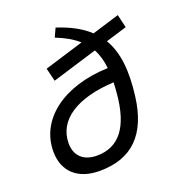

<svg xmlns="http://www.w3.org/2000/svg" viewBox="-136 -845 871 961"><g transform="rotate(-20 299.5 -365.0)"><path d="M247.6 -694.3C297.4 -674.8 335.9 -652.3 365.2 -626L156.2 -562L173.3 -491.7L414.1 -565.4C431.2 -534.7 440.4 -499.5 444.8 -460.4C207 -452.6 45.9 -332.5 45.9 -160.6C45.9 -53.7 115.2 9.8 231.9 9.8C404.3 9.8 501 -86.4 525.4 -280.3C542 -411.6 532.2 -511.7 486.8 -587.9L599.1 -622.1L582.5 -692.4L437.5 -647.9C396.5 -686.5 340.8 -716.8 268.6 -740.2ZM447.8 -383.3C446.8 -364.3 445.8 -344.2 443.8 -323.7C428.7 -151.9 362.8 -66.9 245.1 -66.9C173.8 -66.9 131.8 -106.4 131.8 -172.9C131.8 -296.9 249.5 -373.5 447.8 -383.3Z"/></g></svg>

Font: Cascadia Code SemiLight
Style: Italic
Weight: 350
Italic angle: -10°
Monospace: yes
Designer: Aaron Bell
Foundry: Saja Typeworks
Version: Version 2404.023